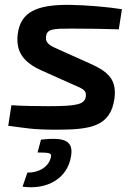

<svg xmlns="http://www.w3.org/2000/svg" viewBox="-20 -524 554 792"><path d="M266 -504C130 -505 64 -474 53 -382C45 -312 75 -268 150 -234L275 -178C317 -159 338 -155 334 -125C328 -94 301 -86 179 -86C135 -86 67 -87 27 -90L14 -5C90 4 108 11 215 11C355 11 436 -3 452 -117C462 -193 430 -227 351 -262L226 -318C188 -335 166 -344 170 -374C174 -405 200 -406 274 -406C348 -406 407 -405 470 -403L483 -486C428 -495 337 -503 266 -504ZM149 52 135 105C187 105 193 108 190 124C182 164 140 189 93 188L73 246C174 260 258 213 273 121C285 52 239 42 149 52Z"/></svg>

Font: Exo 2 Semi Bold
Style: Italic
Weight: 600
Italic angle: -8°
Designer: Natanael Gama
Version: Version 1.001;PS 001.001;hotconv 1.0.88;makeotf.lib2.5.64775